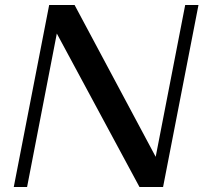

<svg xmlns="http://www.w3.org/2000/svg" viewBox="-20 -750 816 770"><path d="M35.2 0 177.2 -730H279.1L629.5 -74.1L590 -47.2L722.7 -730H776L634 0H539.4L194.5 -640.4L214.1 -647.6L88.6 0Z"/></svg>

Font: Savate ExtraLight
Style: Italic
Weight: 200
Italic angle: -11°
Designer: Max Esnée
Foundry: Plomb Type
Version: Version 2.000